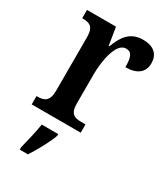

<svg xmlns="http://www.w3.org/2000/svg" viewBox="-190 -633 820 940"><g transform="rotate(30 220.0 -163.0)"><path d="M20 0H297V-47H271C236 -47 209 -55 209 -114V-278C209 -359 230 -468 284 -468C317 -468 326 -442 326 -387C392 -387 427 -416 427 -467C427 -515 398 -547 335 -547C264 -547 232 -503 207 -437H203L187 -536H23V-489H26C64 -489 90 -480 90 -421V-119C90 -56 62 -47 23 -47H20ZM80 208V221H126C154 179 190 113 205 71V61H112C105 108 90 165 80 208Z"/></g></svg>

Font: Noto Serif Tamil Condensed SemiBold
Style: Italic
Weight: 600
Width: 3
Italic angle: -12°
Designer: Indian Type Foundry, Tom Grace, and the Monotype Design Team
Foundry: Monotype Imaging Inc.
Version: Version 2.003